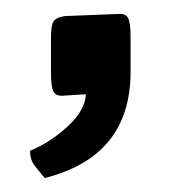

<svg xmlns="http://www.w3.org/2000/svg" viewBox="-20 -128 262 275"><path d="M167 -76V-25Q167 96 44 127Q30 110 28 107Q23 99 23 88Q52 76 77 53Q102 30 103 7L71 9Q60 10 56.5 3Q53 -4 53 -23V-74Q53 -91 56.5 -97Q60 -103 73 -105L149 -108Q160 -109 163.5 -102Q167 -95 167 -76Z"/></svg>

Font: Federant
Style: Medium
Weight: 500
Designer: Cyreal (www.cyreal.org)
Foundry: Cyreal (www.cyreal.org)
Version: Version 1.010